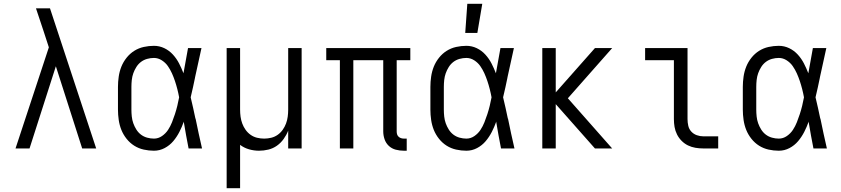

<svg xmlns="http://www.w3.org/2000/svg" viewBox="-20 -784 4440 1014"><path d="M414 0 275 -434 136 0H62L238 -534L211 -617Q201 -648 190.5 -678.5Q180 -709 170 -740H244L488 0Z M793 12Q766 12 739 6Q712 0 689 -14.5Q666 -29 648.5 -51Q631 -73 621 -98Q611 -123 607 -150.5Q603 -178 603 -205V-325Q603 -352 607 -379.5Q611 -407 621 -432Q631 -457 648.5 -479Q666 -501 689 -515.5Q712 -530 739 -536Q766 -542 793 -542Q822 -542 848 -529.5Q874 -517 893.5 -495.5Q913 -474 926 -448.5Q939 -423 949 -397Q955 -430 961 -463.5Q967 -497 973 -530H1044Q1035 -491 1027 -452.5Q1019 -414 1010 -375V-374Q1005 -348 999 -322Q993 -296 987 -270Q994 -242 1000 -214Q1006 -186 1012 -158L1013 -157Q1021 -117 1029.5 -78Q1038 -39 1047 0H976Q969 -34 963 -68.5Q957 -103 951 -138V-142Q941 -114 927.5 -87.5Q914 -61 895 -38.5Q876 -16 849.5 -2Q823 12 793 12ZM793 -52Q816 -52 835.5 -65.5Q855 -79 867.5 -98Q880 -117 888.5 -138.5Q897 -160 904 -181.5Q911 -203 916.5 -225.5Q922 -248 926 -270Q922 -292 916.5 -313.5Q911 -335 904 -356Q897 -377 888 -397Q879 -417 866.5 -435Q854 -453 834.5 -465.5Q815 -478 793 -478Q775 -478 757 -473Q739 -468 724.5 -457Q710 -446 700 -430Q690 -414 684 -397Q678 -380 676 -361.5Q674 -343 674 -325V-205Q674 -187 676 -168.5Q678 -150 684 -133Q690 -116 700 -100Q710 -84 724.5 -73Q739 -62 757 -57Q775 -52 793 -52Z M1177 210V-530H1248V-205Q1248 -186 1250.5 -167.5Q1253 -149 1259.5 -131.5Q1266 -114 1277 -98.5Q1288 -83 1303.5 -72Q1319 -61 1337.5 -56.5Q1356 -52 1375 -52Q1394 -52 1412.5 -56.5Q1431 -61 1446.5 -72Q1462 -83 1473 -98.5Q1484 -114 1490.5 -131.5Q1497 -149 1499.5 -167.5Q1502 -186 1502 -205V-530H1573V0H1502V-94Q1493 -71 1478 -50Q1463 -29 1442.5 -14.5Q1422 0 1397.5 6Q1373 12 1348 12Q1321 12 1295 4.5Q1269 -3 1248 -19V210Z M2128 12H2113Q2091 12 2070 6.5Q2049 1 2033.5 -13.5Q2018 -28 2011 -48.5Q2004 -69 2004 -90V-466H1846V0H1775V-466H1703V-530H2147V-466H2075V-90Q2075 -82 2077 -75Q2079 -68 2084.5 -62.5Q2090 -57 2097.5 -54.5Q2105 -52 2113 -52H2128Z M2443 12Q2416 12 2389 6Q2362 0 2339 -14.5Q2316 -29 2298.5 -51Q2281 -73 2271 -98Q2261 -123 2257 -150.5Q2253 -178 2253 -205V-325Q2253 -352 2257 -379.5Q2261 -407 2271 -432Q2281 -457 2298.5 -479Q2316 -501 2339 -515.5Q2362 -530 2389 -536Q2416 -542 2443 -542Q2472 -542 2498 -529.5Q2524 -517 2543.5 -495.5Q2563 -474 2576 -448.5Q2589 -423 2599 -397Q2605 -430 2611 -463.5Q2617 -497 2623 -530H2694Q2685 -491 2677 -452.5Q2669 -414 2660 -375V-374Q2655 -348 2649 -322Q2643 -296 2637 -270Q2644 -242 2650 -214Q2656 -186 2662 -158L2663 -157Q2671 -117 2679.5 -78Q2688 -39 2697 0H2626Q2619 -34 2613 -68.5Q2607 -103 2601 -138V-142Q2591 -114 2577.5 -87.5Q2564 -61 2545 -38.5Q2526 -16 2499.5 -2Q2473 12 2443 12ZM2443 -52Q2466 -52 2485.5 -65.5Q2505 -79 2517.5 -98Q2530 -117 2538.5 -138.5Q2547 -160 2554 -181.5Q2561 -203 2566.5 -225.5Q2572 -248 2576 -270Q2572 -292 2566.5 -313.5Q2561 -335 2554 -356Q2547 -377 2538 -397Q2529 -417 2516.5 -435Q2504 -453 2484.5 -465.5Q2465 -478 2443 -478Q2425 -478 2407 -473Q2389 -468 2374.5 -457Q2360 -446 2350 -430Q2340 -414 2334 -397Q2328 -380 2326 -361.5Q2324 -343 2324 -325V-205Q2324 -187 2326 -168.5Q2328 -150 2334 -133Q2340 -116 2350 -100Q2360 -84 2374.5 -73Q2389 -62 2407 -57Q2425 -52 2443 -52Z M2437 -610 2448 -764H2527L2501 -610Z M3122 0 2915 -234V0H2844V-530H2915V-296L3122 -530H3213L2979 -265L3213 0Z M3773 0H3694Q3673 0 3652.5 -3.5Q3632 -7 3613.5 -16Q3595 -25 3580 -40Q3565 -55 3555.5 -74Q3546 -93 3542.5 -113.5Q3539 -134 3539 -155V-466H3387V-530H3611V-155Q3611 -137 3615 -119.5Q3619 -102 3631 -89Q3643 -76 3660 -70Q3677 -64 3694 -64H3773Z M4093 12Q4066 12 4039 6Q4012 0 3989 -14.5Q3966 -29 3948.5 -51Q3931 -73 3921 -98Q3911 -123 3907 -150.5Q3903 -178 3903 -205V-325Q3903 -352 3907 -379.5Q3911 -407 3921 -432Q3931 -457 3948.5 -479Q3966 -501 3989 -515.5Q4012 -530 4039 -536Q4066 -542 4093 -542Q4122 -542 4148 -529.5Q4174 -517 4193.5 -495.5Q4213 -474 4226 -448.5Q4239 -423 4249 -397Q4255 -430 4261 -463.5Q4267 -497 4273 -530H4344Q4335 -491 4327 -452.5Q4319 -414 4310 -375V-374Q4305 -348 4299 -322Q4293 -296 4287 -270Q4294 -242 4300 -214Q4306 -186 4312 -158L4313 -157Q4321 -117 4329.5 -78Q4338 -39 4347 0H4276Q4269 -34 4263 -68.5Q4257 -103 4251 -138V-142Q4241 -114 4227.5 -87.5Q4214 -61 4195 -38.5Q4176 -16 4149.5 -2Q4123 12 4093 12ZM4093 -52Q4116 -52 4135.5 -65.5Q4155 -79 4167.5 -98Q4180 -117 4188.5 -138.5Q4197 -160 4204 -181.5Q4211 -203 4216.5 -225.5Q4222 -248 4226 -270Q4222 -292 4216.5 -313.5Q4211 -335 4204 -356Q4197 -377 4188 -397Q4179 -417 4166.5 -435Q4154 -453 4134.5 -465.5Q4115 -478 4093 -478Q4075 -478 4057 -473Q4039 -468 4024.5 -457Q4010 -446 4000 -430Q3990 -414 3984 -397Q3978 -380 3976 -361.5Q3974 -343 3974 -325V-205Q3974 -187 3976 -168.5Q3978 -150 3984 -133Q3990 -116 4000 -100Q4010 -84 4024.5 -73Q4039 -62 4057 -57Q4075 -52 4093 -52Z"/></svg>

Font: Lode Term
Style: Regular
Weight: 400
Monospace: yes
Designer: Belleve Invis
Foundry: Belleve Invis
Version: Version 29.2.0